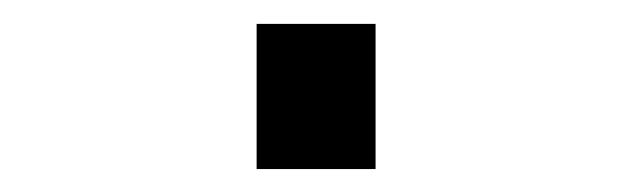

<svg xmlns="http://www.w3.org/2000/svg" viewBox="-20 -371 540 164"><path d="M199.2 -350.6H300.8V-226.6H199.2Z"/></svg>

Font: BabelStone Irk Bitig
Style: Regular
Weight: 400
Designer: Andrew West
Foundry: BabelStone
Version: Version 1.03 June 7, 2023